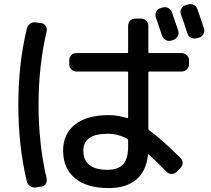

<svg xmlns="http://www.w3.org/2000/svg" viewBox="-20 -867 1040 946"><path d="M781.2 -830.1Q794.9 -834 808.6 -827.6Q822.3 -821.3 827.1 -806.6Q837.9 -776.4 858.4 -714.8Q862.3 -701.2 855 -688Q847.7 -674.8 834 -669.9L823.2 -667Q809.6 -663.1 796.4 -669.9Q783.2 -676.8 778.3 -691.4L748 -781.2Q743.2 -794.9 749 -808.6Q754.9 -822.3 768.6 -826.2ZM952.1 -823.2Q980.5 -742.2 985.4 -724.6Q989.3 -711.9 981.9 -698.7Q974.6 -685.5 960.9 -681.6L948.2 -678.7Q933.6 -674.8 920.4 -681.6Q907.2 -688.5 903.3 -702.1Q886.7 -754.9 871.1 -796.9Q866.2 -810.5 873 -823.7Q879.9 -836.9 892.6 -840.8L906.2 -844.7Q919.9 -849.6 933.6 -843.3Q947.3 -836.9 952.1 -823.2ZM510.7 -208Q390.6 -208 390.6 -125Q390.6 -30.3 510.7 -30.3Q561.5 -30.3 586.4 -57.6Q611.3 -85 611.3 -144.5V-175.8Q611.3 -180.7 606.4 -183.6Q560.5 -208 510.7 -208ZM515.6 59.6Q408.2 59.6 349.6 11.2Q291 -37.1 291 -125Q291 -207 349.6 -253.4Q408.2 -299.8 515.6 -299.8Q560.5 -299.8 606.4 -285.2Q607.4 -284.2 609.4 -285.6Q611.3 -287.1 611.3 -289.1V-509.8Q611.3 -514.6 606.4 -514.6H356.4Q341.8 -514.6 331.5 -524.9Q321.3 -535.2 321.3 -549.8V-570.3Q321.3 -585 331.1 -595.2Q340.8 -605.5 356.4 -605.5H606.4Q611.3 -605.5 611.3 -610.4V-740.2Q611.3 -754.9 621.1 -765.1Q630.9 -775.4 646.5 -775.4H674.8Q689.5 -775.4 700.2 -765.1Q710.9 -754.9 710.9 -740.2V-610.4Q710.9 -605.5 715.8 -605.5H875Q889.6 -605.5 900.4 -595.2Q911.1 -585 911.1 -570.3V-549.8Q911.1 -535.2 900.4 -524.9Q889.6 -514.6 875 -514.6H715.8Q710.9 -514.6 710.9 -509.8V-234.4Q710.9 -229.5 714.8 -225.6Q776.4 -180.7 869.1 -88.9Q879.9 -78.1 879.9 -64Q879.9 -49.8 869.1 -39.1L849.6 -19.5Q838.9 -9.8 824.7 -9.8Q810.5 -9.8 799.8 -21.5Q751 -72.3 711.9 -106.4Q709 -108.4 709 -103.5Q700.2 -22.5 650.4 18.6Q600.6 59.6 515.6 59.6ZM155.3 56.6Q140.6 58.6 128.4 50.3Q116.2 42 112.3 27.3Q70.3 -147.5 70.3 -349.6Q70.3 -551.8 112.3 -726.6Q116.2 -741.2 127.9 -750Q139.6 -758.8 155.3 -756.8L182.6 -752.9Q196.3 -752 204.6 -739.7Q212.9 -727.5 210 -713.9Q169.9 -542 169.9 -350.1Q169.9 -158.2 210 13.7Q212.9 27.3 205.1 39.6Q197.3 51.8 182.6 52.7Z"/></svg>

Font: Rounded-L Mgen+ 1m medium
Style: Regular
Weight: 500
Designer: [Source Han Sans]
Ryoko NISHIZUKA  (kana & ideographs); Paul D. Hunt (Latin, Greek & Cyrillic); Wenlong ZHANG  (bopomofo
Version: Version 1.059.20150602